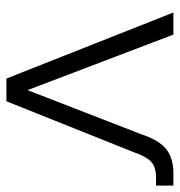

<svg xmlns="http://www.w3.org/2000/svg" viewBox="-1 -560 561 599"><g transform="rotate(90 279.5 -260.5)"><path d="M225.1 0 19 -521H87.9L261.2 -65.9L398.9 -420.9Q416.5 -474.6 444.3 -497.8Q472.2 -521 522 -521H559.1V-466.8H533.2Q501.5 -466.8 484.9 -451.7Q468.3 -436.5 455.1 -397.9L295.9 0Z"/></g></svg>

Font: Rawline
Style: Regular
Weight: 400
Designer: Matt McInerney, Pablo Impallari, Rodrigo Fuenzalida
Foundry: Matt McInerney, Pablo Impallari, Rodrigo Fuenzalida
Version: Version 4.020;PS 004.020;hotconv 1.0.88;makeotf.lib2.5.64775